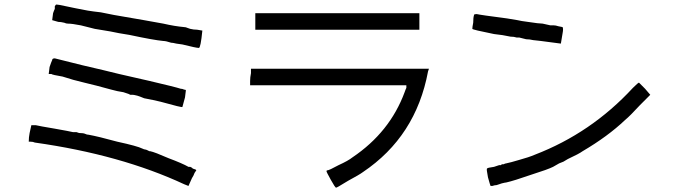

<svg xmlns="http://www.w3.org/2000/svg" viewBox="-20 -786 3040 864"><path d="M121.1 -222.7H140.6Q156.2 -218.8 226.6 -207Q293 -195.3 308.6 -191.4H324.2L335.9 -187.5Q355.5 -187.5 363.3 -183.6Q371.1 -179.7 378.9 -179.7Q421.9 -171.9 507.8 -148.4Q597.7 -128.9 621.1 -117.2Q628.9 -113.3 632.8 -113.3Q636.7 -113.3 644.5 -109.4L652.3 -105.5Q656.2 -105.5 656.2 -105.5Q675.8 -101.6 738.3 -74.2Q800.8 -50.8 828.1 -35.2Q832 -35.2 835.9 -35.2L843.8 -31.2L847.7 -27.3Q863.3 -23.4 863.3 -19.5Q863.3 -19.5 855.5 -7.8Q851.6 3.9 843.8 15.6L828.1 50.8L808.6 43Q523.4 -89.8 136.7 -144.5Q128.9 -148.4 117.2 -148.4Q109.4 -148.4 109.4 -148.4Q109.4 -168 113.3 -187.5ZM226.6 -523.4Q242.2 -519.5 351.6 -492.2Q453.1 -468.8 515.6 -453.1Q535.2 -449.2 652.3 -421.9Q769.5 -394.5 793 -386.7Q800.8 -386.7 808.6 -382.8Q816.4 -382.8 816.4 -378.9Q816.4 -378.9 812.5 -347.7Q804.7 -320.3 800.8 -304.7Q800.8 -300.8 703.1 -328.1Q671.9 -335.9 628.9 -343.8L609.4 -351.6L597.7 -355.5Q582 -359.4 578.1 -359.4H566.4L558.6 -363.3Q546.9 -367.2 535.2 -371.1Q507.8 -375 480.5 -382.8Q410.2 -402.3 359.4 -414.1Q308.6 -425.8 261.7 -441.4Q214.8 -449.2 210.9 -453.1Q207 -453.1 203.1 -453.1Q199.2 -453.1 199.2 -453.1Q199.2 -457 203.1 -484.4Q210.9 -507.8 214.8 -515.6Q214.8 -523.4 226.6 -523.4ZM218.8 -726.6Q222.7 -738.3 226.6 -746.1Q226.6 -753.9 226.6 -753.9Q226.6 -757.8 226.6 -757.8Q230.5 -765.6 234.4 -765.6Q242.2 -765.6 277.3 -757.8Q312.5 -750 375 -738.3Q398.4 -734.4 433.6 -730.5L492.2 -718.8Q652.3 -691.4 714.8 -679.7Q765.6 -668 808.6 -664.1Q816.4 -664.1 824.2 -660.2L835.9 -656.2Q851.6 -652.3 867.2 -652.3Q890.6 -648.4 890.6 -648.4Q882.8 -570.3 875 -570.3Q863.3 -570.3 800.8 -585.9L773.4 -589.8Q757.8 -593.8 750 -593.8Q726.6 -601.6 714.8 -601.6Q671.9 -605.5 562.5 -628.9L515.6 -636.7L496.1 -640.6L476.6 -644.5Q425.8 -652.3 406.2 -656.2L375 -664.1L343.8 -671.9Q304.7 -679.7 285.2 -679.7Q277.3 -679.7 269.5 -683.6Q253.9 -687.5 242.2 -687.5Q214.8 -695.3 214.8 -695.3Q214.8 -699.2 218.8 -726.6Z M1109.4 -476.6H1910.2L1906.2 -464.8Q1851.6 -171.9 1613.3 -11.7Q1597.7 0 1546.9 27.3Q1496.1 58.6 1492.2 58.6Q1488.3 58.6 1468.8 23.4Q1449.2 -11.7 1449.2 -15.6Q1449.2 -19.5 1453.1 -19.5Q1460.9 -19.5 1503.9 -43Q1546.9 -62.5 1566.4 -78.1Q1734.4 -191.4 1800.8 -371.1Q1804.7 -382.8 1808.6 -390.6Q1808.6 -398.4 1808.6 -402.3Q1808.6 -402.3 1460.9 -402.3H1105.5V-421.9Q1105.5 -437.5 1109.4 -457ZM1128.9 -726.6H1867.2V-652.3H1128.9Z M2855.5 -414.1Q2855.5 -414.1 2882.8 -386.7Q2906.2 -359.4 2906.2 -359.4Q2902.3 -355.5 2859.4 -312.5Q2816.4 -265.6 2793 -246.1Q2714.8 -171.9 2601.6 -105.5Q2585.9 -93.8 2535.2 -70.3L2515.6 -58.6L2496.1 -50.8Q2476.6 -39.1 2468.8 -35.2Q2445.3 -23.4 2371.1 0Q2293 27.3 2257.8 35.2Q2253.9 35.2 2238.3 39.1L2226.6 43L2214.8 46.9Q2207 46.9 2195.3 50.8Q2191.4 50.8 2191.4 50.8H2187.5L2183.6 39.1Q2179.7 23.4 2175.8 11.7Q2168 -27.3 2171.9 -27.3Q2171.9 -31.2 2203.1 -35.2L2214.8 -39.1L2226.6 -43Q2234.4 -43 2234.4 -43L2238.3 -46.9H2246.1Q2253.9 -50.8 2257.8 -50.8Q2277.3 -54.7 2316.4 -66.4Q2359.4 -78.1 2386.7 -89.8Q2640.6 -187.5 2828.1 -390.6Q2851.6 -414.1 2855.5 -414.1ZM2125 -722.7Q2140.6 -718.8 2261.7 -703.1L2308.6 -695.3Q2324.2 -691.4 2355.5 -687.5Q2406.2 -679.7 2421.9 -679.7Q2441.4 -675.8 2457 -671.9H2464.8H2472.7Q2480.5 -671.9 2492.2 -668Q2511.7 -664.1 2511.7 -664.1Q2515.6 -656.2 2511.7 -636.7Q2503.9 -593.8 2503.9 -589.8Q2503.9 -589.8 2414.1 -601.6L2378.9 -605.5Q2363.3 -609.4 2347.7 -609.4Q2316.4 -617.2 2316.4 -617.2Q2312.5 -617.2 2304.7 -617.2Q2293 -621.1 2277.3 -621.1Q2242.2 -628.9 2203.1 -632.8Q2105.5 -652.3 2105.5 -656.2Q2105.5 -664.1 2109.4 -683.6Q2109.4 -707 2113.3 -718.8Q2113.3 -722.7 2125 -722.7Z"/></svg>

Font: 和音 by 宁静之雨，公众号njzyshare
Style: Regular
Weight: 400
Designer: Steve Matteson
Foundry: Ascender Corporation
Version: Version 6.00;June 8, 2018;FontCreator 11.0.0.2388 32-bit